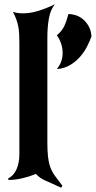

<svg xmlns="http://www.w3.org/2000/svg" viewBox="-20 -808 445 892"><path d="M18 21Q44 8 57 -22Q70 -52 70 -92V-605Q70 -630 69 -650Q68 -670 64.5 -687Q61 -704 55 -720Q49 -736 40 -753Q60 -746 87 -746Q120 -746 156.5 -757Q193 -768 235 -788Q215 -764 207.5 -724Q200 -684 200 -632V-148Q200 -107 203 -80Q206 -53 213.5 -32Q221 -11 235 8.5Q249 28 270 55L264 64Q237 51 219 43.5Q201 36 188.5 30Q176 24 166.5 17.5Q157 11 147 0Q118 12 84.5 20Q51 28 19 28ZM244 -644Q268 -664 278.5 -686.5Q289 -709 298 -743Q313 -743 331 -737.5Q349 -732 364.5 -719.5Q380 -707 391.5 -687Q403 -667 405 -639Q398 -619 385.5 -594Q373 -569 353.5 -546Q334 -523 307 -506.5Q280 -490 244 -487Q271 -520 271 -562Q271 -586 263 -608Q255 -630 244 -644Z"/></svg>

Font: New Rocker
Style: Regular
Weight: 400
Designer: Pablo Impallari, Brenda Gallo, Rodrigo Fuenzalida
Foundry: Pablo Impallari, Brenda Gallo, Rodrigo Fuenzalida
Version: Version 1.000; ttfautohint (v0.93) -l 8 -r 50 -G 200 -x 14 -